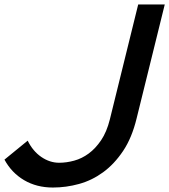

<svg xmlns="http://www.w3.org/2000/svg" viewBox="-61 -830 758 860"><path d="M551 -300Q530 -213 490.5 -154Q451 -95 401 -58.5Q351 -22 293 -6Q235 10 176 10Q103 10 47 -23Q-9 -56 -41 -115L63 -200Q86 -153 124 -127Q162 -101 204 -101Q237 -101 271.5 -110.5Q306 -120 336.5 -142.5Q367 -165 392 -202Q417 -239 431 -295L558 -810H677Z"/></svg>

Font: TypoPRO Sinkin Sans
Style: 500 Medium Italic
Weight: 500
Italic angle: -112°
Designer: Keith Bates
Foundry: K-Type
Version: Sinkin Sans (version 1.0)  by Keith Bates   •   © 2014   www